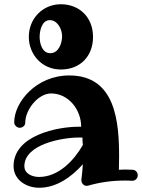

<svg xmlns="http://www.w3.org/2000/svg" viewBox="-20 -855 670 906"><path d="M371 -171C330 -99 257 -20 164 -20C134 -20 95 -34 95 -71C95 -174 273 -206 351 -206C357 -206 363 -206 369 -206C369 -194 370 -182 371 -171ZM605 -2C619 -2 630 -14 630 -28C630 -42 620 -53 606 -54C594 -54 582 -55 571 -55C561 -55 551 -54 541 -54C541 -67 542 -87 542 -114C542 -277 527 -499 307 -499C150 -499 47 -372 47 -278C47 -265 59 -252 73 -252C86 -252 99 -262 99 -275C99 -338 160 -414 221 -414C304 -414 363 -337 363 -257C360 -257 355 -257 351 -257C252 -257 44 -217 44 -71C44 -8 102 31 165 31C244 31 315 -17 371 -80C368 -35 364 -9 364 -8C364 -7 364 -5 364 -4C364 8 374 22 389 22C392 22 394 21 396 21C452 5 508 -3 569 -3C580 -3 592 -3 603 -2C604 -2 604 -2 605 -2ZM273 -684C273 -653 258 -604 217 -604C180 -604 167 -648 167 -681C167 -709 177 -760 215 -760C251 -760 273 -718 273 -684ZM419 -681C419 -772 356 -835 267 -835C183 -835 116 -769 116 -681C116 -598 178 -527 267 -527C358 -527 419 -589 419 -681Z"/></svg>

Font: Ribeye
Style: Regular
Weight: 400
Designer: Astigmatic (AOETI)
Foundry: Astigmatic (AOETI)
Version: Version 1.000